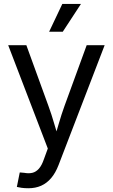

<svg xmlns="http://www.w3.org/2000/svg" viewBox="-20 -770 585 996"><path d="M67.4 199.7 82.5 124.5 105.5 126.5Q128.9 130.9 147.7 126.5Q166.5 122.1 181.6 105.2Q196.8 88.4 208 55.2L228 0.5L22.5 -535.6H116.7L231 -221.2Q248 -174.8 261 -129.2Q273.9 -83.5 287.6 -40H258.8Q272 -83.5 285.2 -129.4Q298.3 -175.3 314.9 -221.2L429.7 -535.6H522.9L283.7 86.4Q268.1 127 245.6 153.6Q223.1 180.2 193.6 193.4Q164.1 206.5 127.4 206.5Q107.4 206.5 91.8 204.3Q76.2 202.1 67.4 199.7ZM234.9 -605.5 303.2 -749.5H399.9L305.7 -605.5Z"/></svg>

Font: Inter 20pt
Style: Regular
Weight: 400
Version: Version 4.001;git-66647c0bb